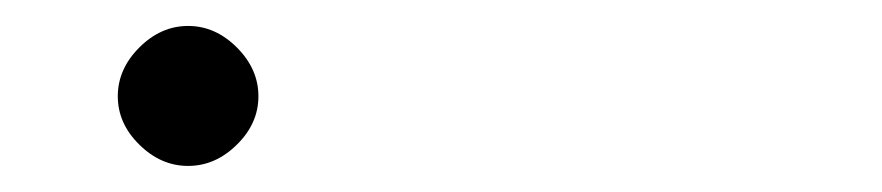

<svg xmlns="http://www.w3.org/2000/svg" viewBox="-20 -332 680 148"><path d="M162.6 -220.5Q146 -204.1 125 -204.1Q104 -204.1 87.4 -220.5Q70.8 -236.8 70.8 -257.8Q70.8 -278.8 87.4 -295.4Q104 -312 125 -312Q146 -312 162.6 -295.4Q179.2 -278.8 179.2 -257.8Q179.2 -236.8 162.6 -220.5Z"/></svg>

Font: Linux Libertine Mono
Style: Mono
Weight: 400
Designer: Philipp H. Poll
Foundry: Philipp H. Poll
Version: Version 5.1.7 ; ttfautohint (v0.9)